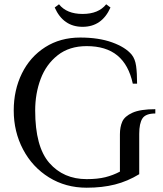

<svg xmlns="http://www.w3.org/2000/svg" viewBox="-20 -855 760 895"><path d="M44 -340Q44 -435 82 -512.5Q120 -590 190.5 -635Q261 -680 354 -680Q440 -680 502.5 -657.5Q565 -635 594 -600Q610 -580 614.5 -547Q619 -514 619 -465H599Q580 -553 527 -596.5Q474 -640 384 -640Q303 -640 249 -597.5Q195 -555 169.5 -487Q144 -419 144 -340Q144 -171 210 -95.5Q276 -20 384 -20Q435 -20 471 -29Q507 -38 539 -55V-229Q539 -263 550 -288Q561 -313 597.5 -329.5Q634 -346 704 -346V-326Q659 -326 644 -303Q629 -280 629 -231V-43Q575 -10 516 5Q457 20 384 20Q286 20 208.5 -28Q131 -76 87.5 -158.5Q44 -241 44 -340ZM235 -820 255 -835Q291 -790 365 -790Q439 -790 475 -835L495 -820Q455 -730 365 -730Q275 -730 235 -820Z"/></svg>

Font: El Messiri
Style: Regular
Weight: 400
Designer: Mohamed Gaber
Foundry: Kief Type Foundry
Version: Version 2.006